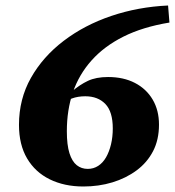

<svg xmlns="http://www.w3.org/2000/svg" viewBox="-20 -662 636 698"><path d="M283 16Q214 16 161 -10Q108 -36 78.5 -86Q49 -136 49 -208Q49 -302 92.5 -379Q136 -456 211.5 -513.5Q287 -571 384.5 -604Q482 -637 591 -642L596 -580Q499 -564 429 -529Q359 -494 313 -442.5Q267 -391 245 -326.5Q223 -262 223 -185Q223 -135 232.5 -105Q242 -75 259 -61.5Q276 -48 299 -48Q320 -48 337 -59Q354 -70 365.5 -90Q377 -110 383.5 -137Q390 -164 390 -195Q390 -256 363 -284Q336 -312 290 -312Q263 -312 241.5 -304Q220 -296 197 -282L194 -330H242Q270 -354 299.5 -368Q329 -382 373 -382Q429 -382 470.5 -360.5Q512 -339 535 -300Q558 -261 558 -209Q558 -154 536.5 -112.5Q515 -71 476.5 -42.5Q438 -14 388.5 1Q339 16 283 16Z"/></svg>

Font: Source Serif 4 Black
Style: Italic
Weight: 900
Italic angle: -12°
Designer: Frank Grießhammer
Foundry: Adobe Systems Incorporated
Version: Version 4.004;hotconv 1.0.116;makeotfexe 2.5.65601